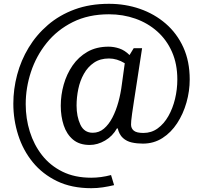

<svg xmlns="http://www.w3.org/2000/svg" viewBox="-20 -748 1058 1008"><path d="M552 -728Q638 -728 714.5 -701.5Q791 -675 850 -624Q909 -573 942.5 -499.5Q976 -426 976 -331Q976 -270 959 -210Q942 -150 910 -101Q878 -52 832.5 -23Q787 6 730 6Q699 6 672 0Q645 -6 625.5 -23.5Q606 -41 598 -74H594Q571 -33 531.5 -10Q492 13 451 13Q397 13 363.5 -15Q330 -43 314.5 -90Q299 -137 299 -193Q299 -249 314.5 -304Q330 -359 361 -404Q392 -449 439 -476Q486 -503 550 -503Q578 -503 606.5 -493.5Q635 -484 660 -459L682 -495H726Q711 -396 700.5 -328.5Q690 -261 683.5 -218.5Q677 -176 673.5 -151.5Q670 -127 669 -114.5Q668 -102 668 -94Q668 -74 682.5 -62Q697 -50 733 -50Q775 -50 808 -74Q841 -98 864 -138.5Q887 -179 899 -229Q911 -279 911 -331Q911 -412 883 -475.5Q855 -539 805.5 -583Q756 -627 691 -650Q626 -673 552 -673Q444 -673 362 -632Q280 -591 225 -522.5Q170 -454 142.5 -370.5Q115 -287 115 -201Q115 -126 136.5 -57Q158 12 200.5 66.5Q243 121 307.5 153Q372 185 459 185Q510 185 563 171L579 224Q550 231 520 235.5Q490 240 459 240Q356 240 279.5 203Q203 166 152 103.5Q101 41 75.5 -39Q50 -119 50 -204Q50 -280 70 -355.5Q90 -431 130.5 -498Q171 -565 231.5 -617Q292 -669 372 -698.5Q452 -728 552 -728ZM552 -441Q506 -441 473.5 -419Q441 -397 420.5 -360.5Q400 -324 391 -280.5Q382 -237 382 -194Q382 -136 402 -93.5Q422 -51 467 -51Q500 -51 525.5 -72.5Q551 -94 570 -130.5Q589 -167 601.5 -212.5Q614 -258 620 -307L635 -416Q594 -441 552 -441Z"/></svg>

Font: Rosario
Style: Italic
Weight: 400
Italic angle: -8.05°
Designer: Hector Gatti
Foundry: Omnibus Type
Version: Version 1.201